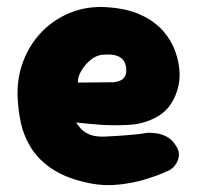

<svg xmlns="http://www.w3.org/2000/svg" viewBox="-20 -522 573 558"><path d="M243 11Q177 -2 135.5 -28.5Q94 -55 71.5 -90.5Q49 -126 40.5 -166Q32 -206 31 -246Q30 -299 48.5 -346.5Q67 -394 102 -430Q137 -466 185.5 -485.5Q234 -505 292 -501Q351 -497 391 -478Q431 -459 455 -431Q479 -403 490 -371Q501 -339 502 -309Q503 -262 477.5 -221Q452 -180 389 -164Q373 -160 353 -159Q333 -158 312 -158Q291 -158 271 -159.5Q251 -161 235.5 -162.5Q220 -164 210.5 -165Q201 -166 201 -166Q205 -161 213 -150.5Q221 -140 238 -132Q255 -124 285 -125Q324 -127 348 -129Q372 -131 385 -132.5Q398 -134 402.5 -135Q407 -136 407 -136Q407 -136 415.5 -136Q424 -136 437.5 -134Q451 -132 465 -124.5Q479 -117 489 -102Q501 -85 500 -71.5Q499 -58 493 -48Q487 -38 480.5 -33Q474 -28 474 -28Q474 -28 453.5 -19Q433 -10 399.5 0Q366 10 325 14.5Q284 19 243 11ZM207 -282 310 -283Q310 -283 313.5 -283.5Q317 -284 323 -285.5Q329 -287 334.5 -290.5Q340 -294 343.5 -300.5Q347 -307 347 -317Q347 -333 340.5 -344Q334 -355 319.5 -360Q305 -365 279 -363Q264 -362 250.5 -353Q237 -344 226.5 -331Q216 -318 210.5 -304.5Q205 -291 207 -282Z"/></svg>

Font: Sour Gummy Black
Style: Regular
Weight: 900
Designer: Stefie Justprince
Foundry: Eifetstype
Version: Version 1.000